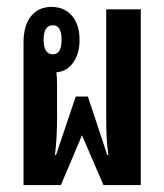

<svg xmlns="http://www.w3.org/2000/svg" viewBox="-20 -535 474 555"><path d="M48 0V-412Q48 -461 69.5 -488Q91 -515 129 -515Q166 -515 188 -489.5Q210 -464 210 -420Q210 -380 191.5 -354Q173 -328 143 -326Q145 -312 145 -284V-201Q145 -165 143.5 -140Q142 -115 139 -87H142L199 -256H234L290 -87H293Q290 -112 288.5 -135Q287 -158 287 -201V-508H387V0H279L217 -144L156 0ZM133 -378Q158 -378 158 -420Q158 -462 133 -462Q106 -462 106 -420Q106 -378 133 -378Z"/></svg>

Font: Noto Sans Thai Looped UI Condensed Medium
Style: Regular
Weight: 500
Width: 3
Designer: Cadson Demak Team
Foundry: Cadson Demak Co., Ltd.
Version: Version 1.000